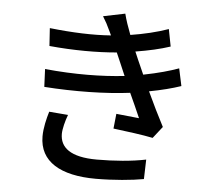

<svg xmlns="http://www.w3.org/2000/svg" viewBox="-57 -869 1114 979"><g transform="rotate(5 500.0 -379.0)"><path d="M843 -551C799 -535 740 -518 663 -503C650 -532 639 -556 631 -575L613 -617C681 -628 739 -641 790 -658L773 -746C713 -725 649 -710 580 -699C565 -738 553 -773 545 -805L433 -782C448 -758 458 -740 474 -705L482 -688C389 -681 285 -685 168 -698L174 -607C299 -595 419 -595 519 -604C526 -587 534 -570 542 -551L569 -488C452 -475 315 -473 162 -488L166 -397C319 -386 480 -389 605 -405C625 -362 644 -319 661 -280C632 -283 589 -287 544 -292L536 -216C600 -208 687 -197 739 -186L786 -246C758 -299 728 -361 700 -421C764 -433 818 -447 862 -462ZM202 -273C191 -237 179 -188 179 -145C179 -16 287 47 468 47C557 47 655 38 713 27L716 -73C644 -58 553 -51 465 -51C329 -51 276 -97 276 -166C276 -191 287 -234 299 -265Z"/></g></svg>

Font: Spoqa Han Sans Neo Medium
Style: Regular
Weight: 500
Designer: [Spoqa Han Sans Neo] Dong-huui Kim  Younghwa Kang  Yujin Lee  [Noto Sans] Ryoko NISHIZUKA  (kana & ideographs); Paul D. 
Foundry: Spoqa (http://www.spoqa-han-sans.com)
Version: Version 1.000